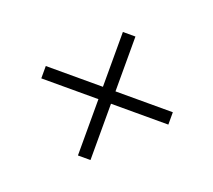

<svg xmlns="http://www.w3.org/2000/svg" viewBox="-104 -790 958 862"><g transform="rotate(20 375.0 -359.0)"><path d="M679 -333H405V-64H345V-333H72V-392H345V-654H405V-392H679Z"/></g></svg>

Font: Kaisei Tokumin
Style: Bold
Weight: 700
Designer: Font-Kai, 金井和夫
Foundry: KAZUO KANAI
Version: Version 5.003